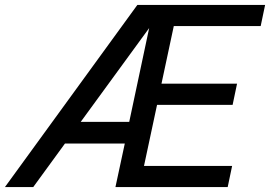

<svg xmlns="http://www.w3.org/2000/svg" viewBox="-46 -760 1097 780"><path d="M-26 0 512 -740H1031L1013 -654H660L610 -420H917L899 -334H592L539 -86H897L879 0H423L461 -177H218L89 0ZM282 -265H479L560 -646Z"/></svg>

Font: Be Vietnam Pro
Style: Italic
Weight: 400
Italic angle: -12°
Designer: Lam Bao, Tony Le, Vietanh Nguyen
Foundry: Yellow Type Foundry
Version: Version 1.002; ttfautohint (v1.8.3)